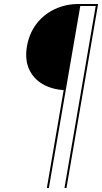

<svg xmlns="http://www.w3.org/2000/svg" viewBox="-20 -720 510 959"><path d="M298 -270Q237 -274 192 -300.5Q147 -327 125.5 -374Q104 -421 114 -485Q125 -552 161.5 -600Q198 -648 253 -674Q308 -700 372 -700H470L312 219H302L458 -690H381L224 219H214Z"/></svg>

Font: Jost Thin
Style: Italic
Weight: 200
Italic angle: -5°
Version: Version 3.710